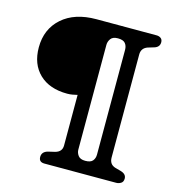

<svg xmlns="http://www.w3.org/2000/svg" viewBox="-105 -790 806 879"><g transform="rotate(15 298.0 -350.0)"><path d="M525.5 0H185Q158.5 0 158.5 -24.5Q158.5 -49.5 186.5 -57L218.5 -64.5Q250.5 -73 250.5 -103V-343Q239.5 -340.5 227.8 -338.2Q216 -336 202.5 -336Q118.5 -336 70.5 -382Q22.5 -428 22.5 -507.5Q22.5 -594.5 82 -647.2Q141.5 -700 244.5 -700H529Q541 -700 549.5 -693.8Q558 -687.5 558 -674.5Q558 -653 536 -645L504.5 -635.5Q475 -625.5 475 -594.5V-107Q475 -73.5 504.5 -65L531.5 -57.5Q558 -50 558 -28.5Q558 -13 547.5 -6.5Q537 0 525.5 0ZM407 -102V-598.5Q407 -617 397.2 -629Q387.5 -641 362 -641Q338 -641 328.2 -627.5Q318.5 -614 318.5 -598.5V-102Q318.5 -87 328.2 -73.8Q338 -60.5 362 -60.5Q387.5 -60.5 397.2 -72.5Q407 -84.5 407 -102Z"/></g></svg>

Font: Fraunces 72pt SuperSoft
Style: Regular
Weight: 400
Version: Version 1.000;[b76b70a41]